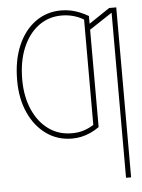

<svg xmlns="http://www.w3.org/2000/svg" viewBox="-54 -597 626 844"><g transform="rotate(-5 259.5 -175.0)"><path d="M247.1 -11.7Q274.4 -11.2 299.1 -18.8Q323.7 -26.4 344.7 -40V-360.4H367.2V-28.3Q347.7 -14.6 328.1 -5.9Q308.6 2.9 288.6 7.3Q268.6 11.7 247.1 11.7Q183.1 11.7 133.5 -23.7Q84 -59.1 56.2 -121.1Q28.3 -183.1 28.3 -262.7V-264.6Q28.3 -352.1 56.2 -417Q84 -481.9 133.5 -517.8Q183.1 -553.7 247.1 -553.7Q269 -553.7 289.1 -549.6Q309.1 -545.4 328.6 -537.6Q348.1 -529.8 367.2 -518.6V-216.8H344.7V-504.9Q323.7 -517.6 299.1 -524.4Q274.4 -531.2 247.1 -531.2Q189.9 -531.2 145.5 -498.3Q101.1 -465.3 75.9 -405.5Q50.8 -345.7 50.8 -264.6V-262.7Q51.3 -189.5 76.2 -132.6Q101.1 -75.7 145.3 -43.7Q189.5 -11.7 247.1 -11.7ZM490.2 -545.9V204.1H467.8V-524.4L361.3 -454.1V-480.5L459 -545.9Z"/></g></svg>

Font: Inter Thin
Style: Regular
Weight: 250
Designer: Rasmus Andersson
Foundry: rsms
Version: Version 4.001;git-66647c0bb